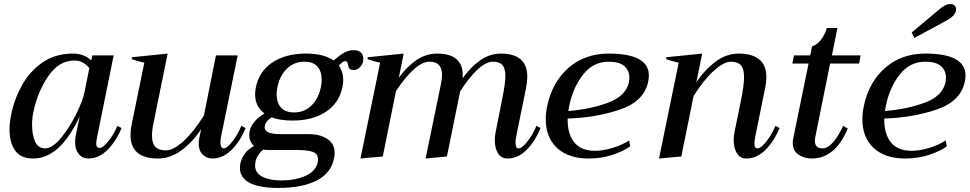

<svg xmlns="http://www.w3.org/2000/svg" viewBox="-20 -771 4777 946"><path d="M27 -132Q27 -166 35 -206Q50 -281 87.5 -349.5Q125 -418 188.5 -462.5Q252 -507 340 -507Q393 -507 429 -474Q430 -478 432 -484Q434 -490 435 -498H540L458 -93Q454 -71 454 -64Q454 -42 470 -42Q488 -42 516 -78Q544 -114 558 -151L579 -140Q552 -75 509.5 -32.5Q467 10 415 10Q386 10 368 -12Q350 -34 350 -71Q350 -86 353 -102L373 -198Q276 10 144 10Q82 10 54.5 -29.5Q27 -69 27 -132ZM396 -315 420 -435Q407 -452 388.5 -462.5Q370 -473 346 -473Q271 -473 218 -396Q165 -319 144 -217Q138 -189 138 -156Q138 -108 152.5 -74Q167 -40 202 -40Q238 -40 280 -90.5Q322 -141 355 -208Q388 -275 396 -315Z M1190 -140Q1164 -75 1121 -32.5Q1078 10 1026 10Q998 10 978.5 -9.5Q959 -29 959 -63Q959 -76 962 -91L971 -135Q931 -73 875.5 -31.5Q820 10 758 10Q623 10 623 -107Q623 -131 629 -159L691 -462Q651 -471 629 -480L630 -489L806 -507L736 -163Q729 -131 729 -103Q729 -64 746 -47Q763 -30 797 -30Q834 -30 885 -76.5Q936 -123 985 -203L1044 -498H1151L1069 -97Q1066 -84 1066 -70Q1066 -57 1070 -48.5Q1074 -40 1082 -40Q1100 -40 1127 -76.5Q1154 -113 1169 -151Z M1770 -481Q1770 -472 1769 -467Q1765 -451 1752 -438.5Q1739 -426 1723 -426Q1707 -426 1702 -432.5Q1697 -439 1694 -453Q1692 -470 1682 -470Q1673 -470 1662 -460Q1651 -450 1649 -448Q1671 -418 1671 -377Q1671 -358 1667 -342Q1651 -263 1585.5 -220Q1520 -177 1421 -177Q1359 -177 1318 -193Q1284 -170 1284 -144Q1284 -126 1304.5 -118Q1325 -110 1364 -110H1503Q1558 -110 1593.5 -86Q1629 -62 1629 -17Q1629 -5 1626 9Q1611 83 1539.5 119Q1468 155 1350 155Q1258 155 1210 130Q1162 105 1162 55Q1162 26 1179 -3.5Q1196 -33 1232 -52Q1208 -72 1208 -107Q1208 -135 1227 -162.5Q1246 -190 1283 -212Q1237 -246 1237 -306Q1237 -325 1241 -342Q1257 -420 1322.5 -463.5Q1388 -507 1488 -507Q1575 -507 1624 -473Q1651 -497 1674 -510.5Q1697 -524 1724 -524Q1746 -524 1758 -512.5Q1770 -501 1770 -481ZM1565 -378Q1565 -419 1544 -443Q1523 -467 1480 -467Q1428 -467 1393 -432Q1358 -397 1347 -342Q1343 -325 1343 -306Q1343 -265 1364.5 -241Q1386 -217 1429 -217Q1481 -217 1515.5 -252Q1550 -287 1561 -342Q1565 -359 1565 -378ZM1300 -32Q1291 -32 1277 -34Q1237 0 1237 44Q1237 82 1273.5 100Q1310 118 1366 118Q1434 118 1485 95.5Q1536 73 1546 27Q1547 22 1547 14Q1547 -13 1521.5 -22.5Q1496 -32 1443 -32Z M2643 -140Q2617 -75 2574.5 -32.5Q2532 10 2480 10Q2450 10 2434 -15Q2418 -40 2418 -79Q2418 -101 2422 -120L2454 -282Q2470 -359 2470 -396Q2470 -434 2455.5 -450.5Q2441 -467 2408 -467Q2375 -467 2333 -428.5Q2291 -390 2247 -320L2182 0L2077 10L2153 -359Q2158 -386 2158 -402Q2158 -467 2096 -467Q2061 -467 2018.5 -429Q1976 -391 1931 -322L1866 0L1756 10L1853 -462Q1816 -470 1791 -480L1792 -489L1969 -507L1945 -388Q1983 -441 2030.5 -474Q2078 -507 2134 -507Q2197 -507 2228.5 -480Q2260 -453 2260 -403Q2260 -391 2259 -385Q2298 -440 2345.5 -473.5Q2393 -507 2447 -507Q2578 -507 2578 -393Q2578 -368 2572 -338L2523 -97Q2520 -82 2520 -68Q2520 -40 2535 -40Q2553 -40 2580.5 -76.5Q2608 -113 2623 -151Z M3177 -399Q3177 -385 3174 -370Q3154 -272 3035.5 -231.5Q2917 -191 2777 -187Q2775 -115 2808 -71.5Q2841 -28 2912 -28Q2951 -28 2997.5 -42Q3044 -56 3080 -79L3085 -50Q3051 -25 2996 -7.5Q2941 10 2881 10Q2780 10 2724.5 -42Q2669 -94 2669 -183Q2669 -216 2676 -248Q2701 -367 2781.5 -437Q2862 -507 2979 -507Q3177 -507 3177 -399ZM3081 -388Q3081 -423 3056.5 -445Q3032 -467 2979 -467Q2902 -467 2852.5 -403Q2803 -339 2785 -251L2780 -224Q2891 -233 2977.5 -265.5Q3064 -298 3079 -366Q3081 -382 3081 -388Z M3821 -140Q3794 -75 3751.5 -32.5Q3709 10 3657 10Q3627 10 3611 -15.5Q3595 -41 3595 -80Q3595 -101 3599 -120L3632 -282Q3646 -354 3646 -391Q3646 -432 3630.5 -449.5Q3615 -467 3582 -467Q3546 -467 3495.5 -421Q3445 -375 3397 -297L3337 0L3227 10L3324 -462Q3287 -470 3262 -480L3263 -489L3440 -507L3411 -366Q3452 -427 3505.5 -467Q3559 -507 3620 -507Q3685 -507 3720.5 -478.5Q3756 -450 3756 -390Q3756 -367 3750 -338L3701 -97Q3697 -75 3697 -66Q3697 -40 3712 -40Q3730 -40 3757.5 -76Q3785 -112 3801 -151Z M3998 -101Q3995 -88 3995 -77Q3995 -40 4032 -40Q4059 -40 4085.5 -71Q4112 -102 4134 -151L4157 -138Q4096 10 3979 10Q3943 10 3914.5 -9Q3886 -28 3886 -69Q3886 -80 3889 -93L3964 -458H3884L3892 -498H3972L3981 -542Q4031 -560 4054 -633H4106L4079 -498H4220L4213 -458H4070Z M4485 -584 4472 -611 4607 -724Q4638 -751 4662 -751Q4679 -751 4686 -741Q4693 -731 4690 -719Q4686 -693 4644 -670ZM4737 -399Q4737 -385 4734 -370Q4714 -272 4595.5 -231.5Q4477 -191 4337 -187Q4335 -115 4368 -71.5Q4401 -28 4472 -28Q4511 -28 4557.5 -42Q4604 -56 4640 -79L4645 -50Q4611 -25 4556 -7.5Q4501 10 4441 10Q4340 10 4284.5 -42Q4229 -94 4229 -183Q4229 -216 4236 -248Q4261 -367 4341.5 -437Q4422 -507 4539 -507Q4737 -507 4737 -399ZM4641 -388Q4641 -423 4616.5 -445Q4592 -467 4539 -467Q4462 -467 4412.5 -403Q4363 -339 4345 -251L4340 -224Q4451 -233 4537.5 -265.5Q4624 -298 4639 -366Q4641 -382 4641 -388Z"/></svg>

Font: Trirong Medium
Style: Italic
Weight: 500
Italic angle: -12°
Designer: Katatrad Team
Foundry: CadsonDemak
Version: Version 1.001